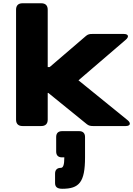

<svg xmlns="http://www.w3.org/2000/svg" viewBox="-20 -770 813 1173"><path d="M547.4 0H748.5C776.9 0 781.2 -18.1 759.8 -35.6L459.5 -279.3L748 -526.9C770 -545.4 765.1 -562.5 736.8 -562.5H543C528.8 -562.5 518.1 -561 506.3 -551.3L283.7 -360.4H271.5V-710.9C271.5 -736.3 257.8 -750 232.4 -750H117.2C91.8 -750 78.1 -736.3 78.1 -710.9V-39.1C78.1 -13.7 91.8 0 117.2 0H232.4C257.8 0 271.5 -13.7 271.5 -39.1V-202.1H275.4L510.7 -11.2C521.5 -2.4 533.2 0 547.4 0ZM360.4 383.3C463.9 383.3 499.5 343.3 499.5 191.4V66.9C499.5 43.9 486.8 31.2 463.9 31.2H358.9C335.9 31.2 323.2 43.9 323.2 66.9V155.8C323.2 179.2 335.9 191.4 358.9 191.4H373C373 237.8 365.7 255.4 352.1 255.4C328.6 255.4 316.4 268.1 316.4 291V347.7C316.4 371.1 328.6 383.3 360.4 383.3Z"/></svg>

Font: Gyrotrope Black
Style: Regular
Weight: 900
Designer: David Moles
Version: Version 1.003;Glyphs 3.3.1 (3343)